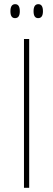

<svg xmlns="http://www.w3.org/2000/svg" viewBox="-20 -901 256 921"><path d="M52 -814Q30 -814 30 -847Q30 -881 53 -881Q75 -881 75 -847Q75 -814 52 -814ZM163 -814Q141 -814 141 -847Q141 -881 164 -881Q186 -881 186 -847Q186 -814 163 -814ZM95 0V-714H120V0Z"/></svg>

Font: Noto Sans ExtraCondensed Thin
Style: Regular
Weight: 100
Width: 2
Designer: Monotype Design Team
Foundry: Monotype Imaging Inc.
Version: Version 2.013; ttfautohint (v1.8.4.7-5d5b)